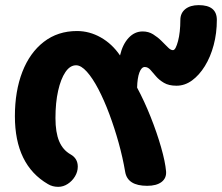

<svg xmlns="http://www.w3.org/2000/svg" viewBox="-20 -711 861 745"><path d="M205.9 14Q183.6 14 166 3.3Q37.8 -71.3 37.8 -259.9Q37.8 -357.4 66.7 -432.1Q95.7 -506.7 150 -548.6Q204.3 -590.6 278.8 -590.6Q327.1 -590.6 371 -565.8Q414.9 -541 445.7 -495.9Q455.8 -539.1 479.1 -564.1Q502.3 -589 533.6 -589Q556.2 -589 574.1 -577.9Q591.9 -566.8 606.1 -552.7Q620.3 -538.7 631.2 -527.6Q642 -516.4 650.9 -516.4Q656.8 -516.4 661.6 -525.8Q666.4 -535.1 670.8 -551.6Q675.2 -568.1 677.5 -589.1Q679.8 -610.1 679.8 -633.4Q679.8 -660 698.9 -675.6Q718.1 -691.1 751.1 -691.1Q821.4 -691.1 821.4 -633.7Q821.4 -582.2 809.1 -536.1Q796.8 -490 775 -454.7Q753.2 -419.4 725.2 -398.9Q697.1 -378.4 664.9 -378.4Q635 -378.4 616.2 -389.6Q597.4 -400.7 585.5 -414.7Q573.6 -428.8 563.7 -439.9Q553.8 -451 541.7 -451Q528.9 -451 520.9 -429.7Q512.9 -408.3 512 -371Q540.2 -318.6 564.6 -257.2Q589 -195.8 605.1 -139.4Q621.2 -83.1 624.4 -46Q626.4 -19.9 606.9 -4.9Q587.3 10 551 10Q474.8 10 465.7 -44.2Q456.4 -99.2 440.4 -156.9Q424.3 -214.6 404.3 -268.2Q384.3 -321.8 361.9 -364.8Q339.4 -407.8 317.1 -432.7Q294.7 -457.7 275.2 -457.7Q251.6 -457.7 233.7 -431.1Q215.8 -404.6 205.5 -358.6Q195.2 -312.7 195.2 -253Q195.2 -197 209.6 -162.9Q223.9 -128.8 254.1 -111.8Q281.8 -96.1 281.8 -64.3Q281.8 -44.6 271 -26.6Q260.2 -8.6 242.8 2.7Q225.4 14 205.9 14Z"/></svg>

Font: Playpen Sans Thai
Style: Regular
Weight: 400
Designer: Sirin Gunkloy, Laura Meseguer, Veronika Burian, José Scaglione
Foundry: TypeTogether
Version: Version 2.000